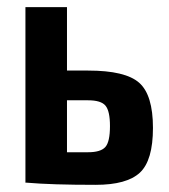

<svg xmlns="http://www.w3.org/2000/svg" viewBox="-20 -510 472 536"><path d="M167 -313H226Q330 -313 368.5 -279Q407 -245 407 -153Q407 -62 370.5 -28Q334 6 247 6Q123 6 55 0H51V-490H167ZM167 -85H226Q261 -85 274 -99.5Q287 -114 287 -158Q287 -200 274.5 -215Q262 -230 226 -230H167Z"/></svg>

Font: Exo 2 Semi Bold Condensed
Style: Regular
Weight: 600
Width: 3
Designer: Natanael Gama
Version: Version 1.001;PS 001.001;hotconv 1.0.70;makeotf.lib2.5.58329